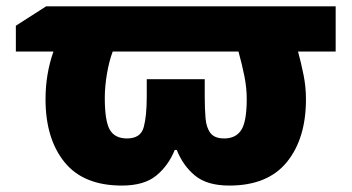

<svg xmlns="http://www.w3.org/2000/svg" viewBox="-20 -573 1104 603"><path d="M1034.2 -553.2V-411.1H916Q925.8 -375.5 933.3 -337.9Q940.9 -300.3 940.9 -261.2Q940.9 -137.7 880.9 -64Q820.8 9.8 700.2 9.8Q630.4 9.8 592.5 -21.5Q554.7 -52.7 535.2 -102.1H528.8Q508.8 -52.7 470.7 -21.5Q432.6 9.8 362.8 9.8Q241.7 9.8 182.4 -64Q123 -137.7 123 -261.2Q123 -340.8 147.9 -411.1H29.8V-492.2L125 -553.2ZM729 -411.1H334Q322.8 -381.8 315.9 -341.3Q309.1 -300.8 309.1 -266.1Q309.1 -192.4 325 -165.3Q340.8 -138.2 378.9 -138.2Q421.9 -138.2 431.4 -173.6Q440.9 -209 440.9 -269V-324.2H623V-269Q623 -231.4 625.5 -201.9Q627.9 -172.4 640.9 -155.3Q653.8 -138.2 684.1 -138.2Q720.7 -138.2 737.8 -164.8Q754.9 -191.4 754.9 -262.2Q754.9 -296.9 747.6 -333.7Q740.2 -370.6 729 -411.1Z"/></svg>

Font: Open Sans ExtraBold
Style: Regular
Weight: 800
Designer: Monotype Design Team
Foundry: Monotype Imaging Inc.
Version: Version 3.003; ttfautohint (v1.8.4)